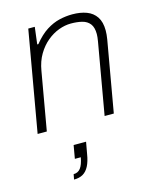

<svg xmlns="http://www.w3.org/2000/svg" viewBox="-120 -618 778 969"><g transform="rotate(-15 269.0 -134.0)"><path d="M27 0 119 -526H153L142 -437H148Q182 -479 216 -500.5Q250 -522 284 -530Q318 -538 352 -538Q394 -538 426 -526Q458 -514 476 -487Q494 -460 494 -416Q494 -406 493 -394.5Q492 -383 490 -371L425 0H377L442 -372Q444 -383 445 -393Q446 -403 446 -410Q446 -445 431.5 -463.5Q417 -482 391.5 -488.5Q366 -495 333 -495Q302 -495 269.5 -483Q237 -471 208 -447Q179 -423 157.5 -387Q136 -351 128 -303L75 0ZM145 270 150 243Q173 243 186.5 225.5Q200 208 207 170H176L188 101H253L242 162Q236 200 223.5 224Q211 248 192 259Q173 270 145 270Z"/></g></svg>

Font: Archivo SemiBold Thin
Style: Italic
Weight: 250
Italic angle: -10°
Version: Version 2.001